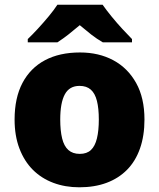

<svg xmlns="http://www.w3.org/2000/svg" viewBox="-20 -786 677 816"><path d="M594 -278Q594 -209 575 -155Q556 -101 520 -64.5Q484 -28 433 -9Q382 10 317 10Q257 10 206.5 -9Q156 -28 119.5 -64.5Q83 -101 62.5 -155Q42 -209 42 -278Q42 -370 75.5 -433.5Q109 -497 171 -530Q233 -563 320 -563Q400 -563 461.5 -530Q523 -497 558.5 -433.5Q594 -370 594 -278ZM236 -278Q236 -231 244 -198Q252 -165 270.5 -148.5Q289 -132 319 -132Q349 -132 366.5 -148.5Q384 -165 392 -198Q400 -231 400 -278Q400 -325 392 -357Q384 -389 366 -405Q348 -421 318 -421Q275 -421 255.5 -385Q236 -349 236 -278ZM416 -766Q432 -743 454.5 -715.5Q477 -688 500.5 -662.5Q524 -637 541 -620V-606H417Q391 -621 368 -639Q345 -657 319 -679Q293 -657 271.5 -640Q250 -623 224 -606H98V-620Q117 -638 140.5 -663.5Q164 -689 186.5 -716Q209 -743 224 -766Z"/></svg>

Font: Noto Sans Armenian Black
Style: Regular
Weight: 900
Version: Version 2.007